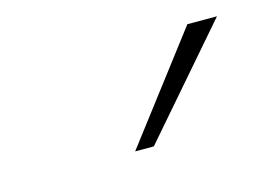

<svg xmlns="http://www.w3.org/2000/svg" viewBox="-40 -854 393 288"><g transform="rotate(-15 156.0 -710.0)"><path d="M141 -628 266 -792H312L170 -628Z"/></g></svg>

Font: Be Vietnam Thin
Style: Italic
Weight: 250
Italic angle: -9°
Designer: Gabriel Lam
Foundry: TypeRant
Version: Version 3.000